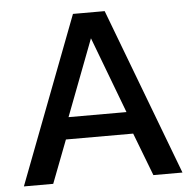

<svg xmlns="http://www.w3.org/2000/svg" viewBox="-51 -751 802 802"><g transform="rotate(-5 350.0 -350.0)"><path d="M140 0H17L284 -700H417L682 0H560L491 -180H209ZM350 -592 228 -272H471Z"/></g></svg>

Font: Kanit Cyrillic
Style: Regular
Weight: 400
Designer: Katatrad Team, Sasha Pavljenko
Foundry: CadsonDemak, Pavljenko + Design
Version: Version 1.002;Fontself Maker 3.5.7